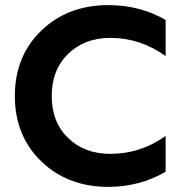

<svg xmlns="http://www.w3.org/2000/svg" viewBox="-20 -718 697 750"><path d="M403 12Q245 12 141.5 -87.5Q38 -187 38 -343Q38 -499 141.5 -598.5Q245 -698 403 -698Q527 -698 627 -640V-499Q528 -570 411 -570Q310 -570 246 -507.5Q182 -445 182 -343Q182 -241 246 -179Q310 -117 411 -117Q529 -117 627 -187V-47Q525 12 403 12Z"/></svg>

Font: Roundo SemiBold
Style: Regular
Weight: 600
Designer: Namrata Goyal (Gurmukhi), Shiva Nallaperumal (Latin)
Foundry: Indian Type Foundry
Version: Version 1.000;PS 1.0;hotconv 1.0.88;makeotf.lib2.5.647800